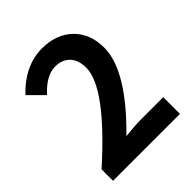

<svg xmlns="http://www.w3.org/2000/svg" viewBox="-209 -880 1006 1006"><g transform="rotate(-45 294.5 -377.0)"><path d="M43 -85Q363 -372 363 -518Q363 -574 334 -606Q304 -638 252 -638Q185 -638 116 -562L36 -642Q142 -754 271 -754Q376 -754 440 -692Q504 -629 504 -526Q504 -357 258 -116Q332 -124 378 -124H539V0H43Z"/></g></svg>

Font: `nÑOS-|
Style: Bold
Weight: 700
Designer: Ryoko NISHIZUKA ¬âXZm¬º[P (kana & ideographs); Paul D. Hunt (Latin, Greek & Cyrillic); Wenlong ZHANG _ e¬á¬ü¬ô (bopomof
Foundry: Adobe Systems Incorporated
Version: Version 1.00 June 24, 2014, initial release